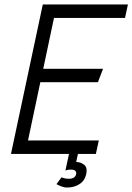

<svg xmlns="http://www.w3.org/2000/svg" viewBox="-20 -687 591 857"><path d="M171 -667H551L538 -607H221L173 -380H440L417 -320H160L105 -60H421L408 0H29ZM296 70Q289 70 283 71Q277 72 272 74L288 0H328L320 36Q339 36 355 48Q371 60 365 90Q358 120 334.5 135Q311 150 279 150Q266 150 252.5 144.5Q239 139 232 135L255 104Q258 107 269 109Q280 111 287 111Q315 111 320 90Q323 70 296 70Z"/></svg>

Font: Epunda Sans Light
Style: Italic
Weight: 300
Italic angle: -12.0243°
Designer: Simon Atzbach
Foundry: typofactur
Version: Version 2.204